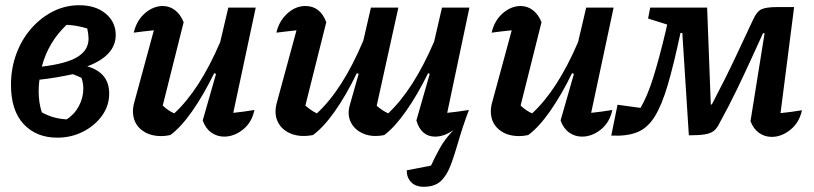

<svg xmlns="http://www.w3.org/2000/svg" viewBox="-20 -516 3117 735"><path d="M199 11Q119 11 70.5 -41Q22 -93 22 -191Q22 -255 43 -311Q64 -367 101 -408.5Q138 -450 184.5 -473Q231 -496 283 -496Q346 -496 384.5 -464Q423 -432 423 -382Q423 -303 314 -262Q398 -238 398 -158Q398 -111 370.5 -73Q343 -35 298 -12Q253 11 199 11ZM319 -368Q319 -384 314 -407Q294 -413 275 -416.5Q256 -420 235 -421Q165 -355 140 -261Q234 -272 276.5 -298Q319 -324 319 -368ZM128 -167Q128 -123 140 -86Q182 -62 235 -59Q265 -78 282 -110Q299 -142 299 -177Q299 -197 292 -218Q277 -225 259 -232Q226 -225 193.5 -219.5Q161 -214 131 -211Q128 -190 128 -167ZM210 -46Q213 -47 217 -49Z M756 -55 807 -233 800 -236Q759 -152 715.5 -90Q672 -28 632 1Q613 5 598 5Q549 5 519 -21Q489 -47 489 -90Q489 -107 494 -124L569 -400Q528 -396 492 -391Q503 -438 535 -465.5Q567 -493 603 -493Q629 -493 650 -477Q671 -461 683 -431L603 -112Q624 -92 647 -82Q695 -126 739 -194Q783 -262 823 -355L854 -487H959L873 -84Q912 -88 954 -95Q944 -47 910 -20Q876 7 838 7Q811 7 789 -8.5Q767 -24 756 -55Z M1178 1Q1130 10 1094.5 -4Q1059 -18 1043.5 -49.5Q1028 -81 1040 -124L1115 -400Q1095 -398 1075.5 -395.5Q1056 -393 1038 -391Q1048 -435 1079.5 -464Q1111 -493 1149 -493Q1206 -493 1229 -431L1149 -112Q1170 -93 1193 -82Q1242 -127 1286.5 -196.5Q1331 -266 1371 -361L1400 -487H1505L1422 -111Q1443 -93 1466 -82Q1514 -127 1558 -195.5Q1602 -264 1642 -357L1672 -487H1777L1692 -84Q1731 -88 1775 -95Q1750 -28 1734.5 26.5Q1719 81 1704 119.5Q1689 158 1666 178.5Q1643 199 1602 199Q1571 199 1554 181.5Q1537 164 1537 136L1630 118Q1645 85 1664.5 50Q1684 15 1716 -18Q1680 7 1646 7Q1592 7 1574 -55L1625 -233L1619 -236Q1577 -151 1533.5 -89.5Q1490 -28 1451 1Q1406 10 1372 -4Q1338 -18 1323 -48Q1308 -78 1320 -117L1353 -233L1346 -236Q1305 -151 1261.5 -89.5Q1218 -28 1178 1Z M2126 -55 2177 -233 2170 -236Q2129 -152 2085.5 -90Q2042 -28 2002 1Q1983 5 1968 5Q1919 5 1889 -21Q1859 -47 1859 -90Q1859 -107 1864 -124L1939 -400Q1898 -396 1862 -391Q1873 -438 1905 -465.5Q1937 -493 1973 -493Q1999 -493 2020 -477Q2041 -461 2053 -431L1973 -112Q1994 -92 2017 -82Q2065 -126 2109 -194Q2153 -262 2193 -355L2224 -487H2329L2243 -84Q2282 -88 2324 -95Q2314 -47 2280 -20Q2246 7 2208 7Q2181 7 2159 -8.5Q2137 -24 2126 -55Z M2934 8Q2907 8 2885.5 -7.5Q2864 -23 2853 -52L2907 -389H2901Q2884 -352 2858.5 -296Q2833 -240 2801.5 -174.5Q2770 -109 2734 -44Q2725 -25 2712.5 -15Q2700 -5 2677.5 -1.5Q2655 2 2617 2L2592 -390H2585Q2559 -268 2536 -190Q2513 -112 2485.5 -68.5Q2458 -25 2418.5 -9.5Q2379 6 2320 3L2344 -115L2432 -103Q2458 -147 2480.5 -218.5Q2503 -290 2528 -395L2534 -422L2461 -445L2469 -487H2687L2701 -116H2705Q2760 -221 2798.5 -303.5Q2837 -386 2863 -441Q2877 -472 2895 -480.5Q2913 -489 2957 -489H3020L2968 -83Q3009 -87 3050 -94Q3040 -47 3006 -19.5Q2972 8 2934 8Z"/></svg>

Font: Piazzolla SemiBold
Style: Italic
Weight: 600
Italic angle: -11.3°
Designer: Juan Pablo del Peral
Foundry: Huerta Tipografica
Version: Version 1.330